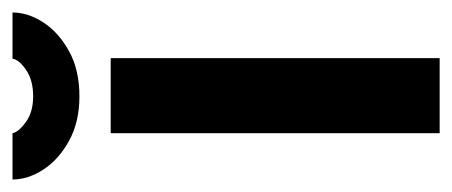

<svg xmlns="http://www.w3.org/2000/svg" viewBox="-248 -495 723 307"><g transform="rotate(-90 113.5 -341.5)"><path d="M54 0V-526H174V0ZM113 -576Q72 -576 42 -592.5Q12 -609 -4 -633.5Q-20 -658 -20 -683H54Q56 -673 72 -661.5Q88 -650 113 -650Q139 -650 155.5 -661.5Q172 -673 173 -683H247Q247 -658 231 -633.5Q215 -609 185 -592.5Q155 -576 113 -576Z"/></g></svg>

Font: Archivo Narrow
Style: Bold
Weight: 700
Designer: Hector Gatti
Foundry: Omnibus-Type
Version: Version 3.002